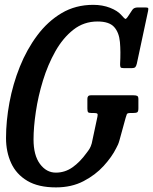

<svg xmlns="http://www.w3.org/2000/svg" viewBox="-20 -782 648 813"><path d="M364 -378.5H545.5Q555.5 -378.5 560.8 -376Q566 -373.5 566 -362.5V-323.5Q566 -310 561.5 -306.8Q557 -303.5 543 -303.5H532Q519 -303.5 517 -298.2Q515 -293 512 -283L486 -188.5Q483 -177.5 479.8 -170.2Q476.5 -163 472 -154.5Q454 -118 419 -79.5Q384 -41 333.5 -14.8Q283 11.5 217 11.5Q142.5 11.5 95.8 -16.2Q49 -44 27.2 -91.5Q5.5 -139 5.5 -197.5Q5.5 -269.5 20 -347.8Q34.5 -426 64 -499.5Q93.5 -573 137.8 -632.2Q182 -691.5 241 -726.5Q300 -761.5 374.5 -761.5Q414 -761.5 446 -749Q478 -736.5 494 -718Q506 -704.5 510 -702Q514 -699.5 525 -717L539.5 -739Q546 -750.5 564 -750.5H593.5Q605 -750.5 607 -748Q609 -745.5 607 -735.5L559.5 -513Q557 -502.5 553.2 -498Q549.5 -493.5 536 -493.5H504.5Q492.5 -493.5 490.5 -497.2Q488.5 -501 488.5 -510Q491.5 -563.5 487.8 -604.2Q484 -645 463 -668Q442 -691 393 -691Q335 -691 290.8 -656.2Q246.5 -621.5 214.5 -564.8Q182.5 -508 162 -441.2Q141.5 -374.5 131.8 -308.8Q122 -243 122 -191.5Q122 -124.5 149.2 -87.8Q176.5 -51 216.5 -51Q255 -51 287 -73.5Q319 -96 347 -135Q354.5 -144.5 359.5 -152.8Q364.5 -161 368.5 -175L392.5 -287.5Q395 -298 391.8 -300.8Q388.5 -303.5 377.5 -303.5H367.5Q355.5 -303.5 352.8 -307.2Q350 -311 350 -322.5V-363.5Q350 -378.5 364 -378.5Z"/></svg>

Font: Besley* Condensed Medium
Style: Italic
Weight: 500
Width: 3
Italic angle: -13°
Designer: Owen Earl
Foundry: indestructible type*
Version: Version 3.000; ttfautohint (v1.8.3)